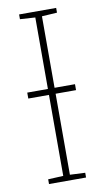

<svg xmlns="http://www.w3.org/2000/svg" viewBox="-83 -755 435 796"><g transform="rotate(-10 134.5 -357.0)"><path d="M213 -714V-694L149 -690V-389H235V-364H149V-23L213 -20V0H57V-20L121 -23V-364H34V-389H121V-690L57 -694V-714Z"/></g></svg>

Font: Noto Sans Display Thin
Style: Regular
Weight: 250
Designer: Monotype Design Team
Foundry: Monotype Imaging Inc.
Version: Version 1.900